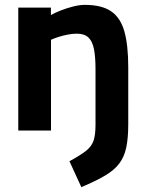

<svg xmlns="http://www.w3.org/2000/svg" viewBox="-20 -533 593 784"><path d="M312.1 231.1 263.6 125.4Q309.6 100.3 332.1 82.2Q354.6 64.1 362.3 40.6Q370 17 370 -23.3V-251Q370 -299.9 363.8 -331.9Q357.6 -363.9 341.3 -379.7Q324.9 -395.5 293.8 -395.5Q276.3 -395.5 256.5 -391.7Q236.8 -387.9 218.7 -382.1Q200.7 -376.3 188.3 -370.6V0H54.6V-501.9H187.9V-471.6Q205 -481.2 228.7 -490.5Q252.3 -499.8 278.4 -506.4Q304.4 -513.1 326.4 -513.1Q395.3 -513.1 433.8 -486.8Q472.2 -460.6 488 -404.4Q503.7 -348.3 503.7 -257.3V-26.6Q503.7 31.1 495.5 69.4Q487.4 107.7 466.9 134.8Q446.5 161.8 408.9 184Q371.3 206.3 312.1 231.1Z"/></svg>

Font: Cairo
Style: Regular
Weight: 400
Designer: Mohamed Gaber, Accademia di Belle Arti di Urbino
Foundry: Kief Type Foundry, Accademia di Belle Arti di Urbino
Version: Version 3.120